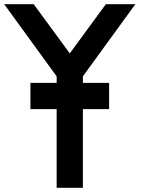

<svg xmlns="http://www.w3.org/2000/svg" viewBox="-20 -895 790 915"><path d="M140.6 -875 312.5 -640.6 484.4 -875H625L375 -531.2V0H250V-531.2L0 -875ZM500 -500V-375H125V-500Z"/></svg>

Font: CraftyPE
Style: Regular
Weight: 400
Designer: Erek Butcher
Foundry: Haunted Coop
Version: Version 0.018;April 4, 2024;FontCreator 15.0.0.2962 64-bit